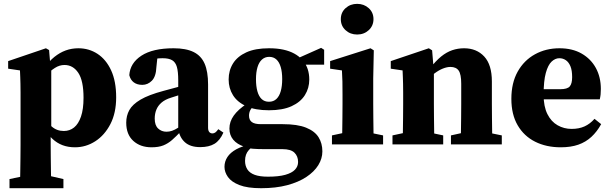

<svg xmlns="http://www.w3.org/2000/svg" viewBox="-20 -749 3165 996"><path d="M29.3 227.3V179.9L125.1 159.9H222L309 179.9V227.3ZM83.6 227.3Q84.6 182.8 85.1 143.5Q85.6 104.3 86.1 69.5Q86.6 34.7 86.6 2.5V-267.9Q86.6 -295.9 86.1 -313.9Q85.6 -332 85.1 -347.8Q84.6 -363.7 83.6 -383.7L22.3 -392.7V-432L218.2 -498.6L234.6 -489.3L241.2 -411.4L245.9 -396.4V-82.2L242.9 -69.9V2.2Q242.9 34.1 243.4 69Q243.9 104 244.4 143.4Q244.9 182.8 245.9 227.3ZM368.8 15.1Q333.3 15.1 304.3 4.1Q275.4 -6.8 251.8 -28.9Q228.3 -51 207.9 -85.1H182.2L191.2 -157.2Q222.1 -116 248.2 -92.8Q274.3 -69.5 311.3 -69.5Q341.5 -69.5 364.2 -87.7Q386.9 -105.9 400.1 -144.3Q413.3 -182.6 413.3 -241.6Q413.3 -330.5 386.1 -371.2Q358.9 -411.9 314.5 -411.9Q288.4 -411.9 264.6 -396.5Q240.7 -381 220.7 -360.6Q200.7 -340.2 183.8 -322.9L174.8 -397.1H209.3Q234.9 -431.8 262.5 -454Q290.2 -476.2 320.9 -487.4Q351.7 -498.6 386.6 -498.6Q441.4 -498.6 485.8 -469.7Q530.2 -440.7 556.4 -384.2Q582.6 -327.6 582.6 -244Q582.6 -163.4 552.8 -105.5Q522.9 -47.6 474.3 -16.2Q425.7 15.1 368.8 15.1Z M766 15.1Q708.2 15.1 671.5 -18.1Q634.8 -51.4 634.8 -112.7Q634.8 -148.8 650.9 -178Q666.9 -207.2 708.9 -232.1Q751 -257 828.5 -277.7Q855.2 -285 881.9 -292.1Q908.6 -299.3 934.8 -306.4Q961 -313.6 987.7 -320.6V-280.3Q955.1 -270.3 923.9 -260.4Q892.7 -250.5 867.4 -242.3Q837.3 -233.2 818.4 -217.2Q799.6 -201.1 791.1 -180Q782.6 -159 782.6 -133.8Q782.6 -99 800.3 -82.4Q818 -65.7 843.5 -65.7Q858.4 -65.7 872.4 -70.5Q886.5 -75.3 904.9 -86.9Q923.2 -98.5 949.8 -118.6L960.2 -67.2H918.2Q893.8 -41.5 872.8 -23Q851.8 -4.6 827.2 5.3Q802.7 15.1 766 15.1ZM1018.6 14.2Q967.4 14.2 939.2 -11.1Q911 -36.5 904.6 -80.4V-84.7V-332.3Q904.6 -377.1 897.6 -401.7Q890.6 -426.2 873.1 -436.6Q855.7 -447 823.4 -447Q805 -447 784 -444.2Q763.1 -441.4 729.8 -432.5L798.7 -471.6L791.4 -402.2Q789.4 -352.2 768 -330.5Q746.7 -308.8 718.2 -308.8Q691.5 -308.8 674.2 -321.6Q656.9 -334.4 650.7 -359Q654.8 -421.7 713.6 -460.2Q772.5 -498.6 880.4 -498.6Q944.7 -498.6 984 -479.3Q1023.3 -460.1 1041.4 -418.9Q1059.4 -377.7 1059.4 -310.5V-86.1Q1059.4 -71.8 1065.5 -64.3Q1071.6 -56.9 1082 -56.9Q1090 -56.9 1096.9 -61.8Q1103.8 -66.7 1112.5 -78.9L1138.9 -61.1Q1120.9 -20.1 1092.3 -2.9Q1063.7 14.2 1018.6 14.2Z M1334.8 227.3Q1263.3 227.3 1221.9 211Q1180.5 194.8 1162.5 169.3Q1144.5 143.8 1144.5 116.6Q1144.5 88.8 1159.7 65.6Q1174.8 42.5 1205.6 25.5Q1236.4 8.6 1282.8 -0.8L1295.9 8Q1280.9 17.8 1270.9 29.2Q1260.8 40.5 1256 54.2Q1251.2 67.8 1251.2 85.7Q1251.2 110.6 1263 129.4Q1274.8 148.1 1300.9 157.8Q1327.1 167.5 1370.3 167.5Q1425.3 167.5 1459.7 157.9Q1494 148.3 1510.1 131.3Q1526.3 114.3 1526.3 91.3Q1526.3 61.5 1507.5 43.1Q1488.8 24.6 1444.7 24.6H1347.5Q1315.4 24.6 1291.5 22.6Q1267.6 20.5 1247.8 15.7V12Q1209.8 -0.3 1190 -24.2Q1170.1 -48.1 1170.1 -82.2Q1170.1 -117.8 1192.7 -149.5Q1215.3 -181.2 1260.7 -211V-222L1299 -202Q1284 -188.9 1277.9 -176.4Q1271.8 -163.9 1271.8 -149Q1271.8 -126.6 1286.4 -115.8Q1300.9 -104.9 1333.3 -104.9H1446.7Q1522.9 -104.9 1568 -86.7Q1613 -68.5 1632.7 -36.8Q1652.3 -5.2 1652.3 36.3Q1652.3 73.5 1631.2 107.7Q1610.1 141.9 1569.2 169Q1528.4 196.1 1469.6 211.7Q1410.8 227.3 1334.8 227.3ZM1375.1 -177Q1304 -177 1257.7 -198Q1211.3 -218.9 1188.7 -255.1Q1166.1 -291.2 1166.1 -336.7Q1166.1 -383.4 1188.8 -419.9Q1211.6 -456.4 1257.9 -477.5Q1304.3 -498.6 1375.4 -498.6Q1416.7 -498.6 1449.3 -491.6Q1481.9 -484.5 1506.2 -471.2Q1530.5 -458 1547.2 -439.5L1551.4 -435.4Q1567.9 -415.4 1576.2 -390.4Q1584.4 -365.4 1584.4 -336.7Q1584.4 -291.8 1561.6 -255.5Q1538.8 -219.2 1492.5 -198.1Q1446.2 -177 1375.1 -177ZM1375.2 -221.2Q1398.7 -221.2 1413.9 -235.6Q1429.1 -250 1436.5 -276.4Q1443.9 -302.7 1443.9 -339Q1443.9 -375 1436.3 -401Q1428.7 -426.9 1413.8 -440.5Q1398.9 -454.1 1376.4 -454.1Q1354.6 -454.1 1339 -440.2Q1323.4 -426.3 1315.7 -400.2Q1307.9 -374.2 1307.9 -337.9Q1307.9 -301.9 1315.2 -275.6Q1322.4 -249.4 1337.2 -235.3Q1352 -221.2 1375.2 -221.2ZM1515.9 -413.6V-446.2H1523.3L1645.8 -500.7L1661.5 -490.7V-413.6Z M1702 0V-46.6L1794.8 -66.6H1870.2L1967.3 -46.6V0ZM1753.8 0Q1754.8 -23 1755.3 -60.5Q1755.8 -98 1756.3 -138.6Q1756.8 -179.2 1756.8 -210.3V-257.4Q1756.8 -298.5 1756.3 -326.1Q1755.8 -353.6 1753.8 -383.7L1692.5 -392.7V-432L1902 -498.6L1919.1 -487.9L1916.1 -342.7V-210.3Q1916.1 -179.2 1916.6 -138.6Q1917.1 -98 1917.6 -60.5Q1918.1 -23 1919.1 0ZM1832.7 -569.9Q1797.3 -569.9 1772.7 -592.3Q1748 -614.7 1748 -649.6Q1748 -684.5 1772.7 -706.8Q1797.3 -729 1832.7 -729Q1868.1 -729 1892.8 -706.7Q1917.4 -684.4 1917.4 -649.8Q1917.4 -615.1 1892.8 -592.5Q1868.1 -569.9 1832.7 -569.9Z M2016 0V-46.6L2108.7 -66.6H2184.8L2279.1 -46.6V0ZM2068.4 0Q2069.4 -23 2069.9 -60.5Q2070.4 -98 2070.9 -138.5Q2071.4 -179 2071.4 -210V-267.9Q2071.4 -295.9 2070.9 -313.9Q2070.4 -332 2069.9 -347.8Q2069.4 -363.7 2068.4 -383.7L2007.1 -392.7V-432L2204.5 -498.6L2221.6 -487.9L2230.8 -376.9V-374.5V-210Q2230.8 -179 2231.3 -138.5Q2231.8 -98 2232.3 -60.5Q2232.8 -23 2233.8 0ZM2319.3 0V-46.6L2409.8 -66.6H2485.2L2583.1 -46.6V0ZM2369.6 0Q2370.6 -23 2371.1 -60Q2371.6 -97 2372.1 -137.5Q2372.6 -178 2372.6 -210V-314.8Q2372.6 -363.3 2359.5 -382.6Q2346.3 -401.8 2316.5 -401.8Q2298.9 -401.8 2277.6 -393.4Q2256.4 -385 2234.5 -368.6Q2212.7 -352.2 2192.5 -328.6L2188.7 -394.9H2210.8Q2240.8 -433.4 2268.7 -456.1Q2296.7 -478.7 2326.2 -488.7Q2355.8 -498.6 2387.4 -498.6Q2452.4 -498.6 2492 -455.8Q2531.6 -413 2531.6 -326.4V-210Q2531.6 -178 2532.1 -137.5Q2532.6 -97 2533.1 -60Q2533.6 -23 2534.6 0Z M2888.8 15.1Q2813.8 15.1 2756 -13.9Q2698.2 -42.9 2665.5 -98.9Q2632.7 -155 2632.7 -236.2Q2632.7 -318.9 2665.5 -377.5Q2698.3 -436 2755 -467.3Q2811.8 -498.6 2882.2 -498.6Q2949.4 -498.6 2997.4 -471Q3045.4 -443.4 3071.2 -396Q3096.9 -348.5 3096.9 -287.5Q3096.9 -271.2 3095.6 -258.8Q3094.3 -246.5 3091.3 -233.6H2700V-286.2H2885.8Q2923.3 -286.2 2935.7 -300.9Q2948 -315.5 2948 -348.9Q2948 -383.9 2939.1 -405.4Q2930.1 -426.9 2915.1 -436.9Q2900.1 -447 2881.5 -447Q2860.3 -447 2841.6 -429.6Q2822.9 -412.2 2811.5 -371Q2800 -329.7 2800 -256.7Q2800 -196.2 2819.7 -157.1Q2839.3 -117.9 2872.6 -99.1Q2905.8 -80.3 2945.1 -80.3Q2983.6 -80.3 3012.3 -93.3Q3041.1 -106.4 3064 -132.6L3098.5 -105Q3077.1 -66 3048 -39.1Q3019 -12.2 2980.1 1.5Q2941.2 15.1 2888.8 15.1Z"/></svg>

Font: Source Serif 4 Variable
Style: Regular
Weight: 400
Designer: Frank Grießhammer
Foundry: Adobe
Version: Version 4.005;hotconv 1.1.0;makeotfexe 2.6.0